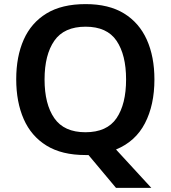

<svg xmlns="http://www.w3.org/2000/svg" viewBox="-20 -745 831 935"><path d="M732 -358Q732 -234 686 -145Q640 -56 545 -17L717 170H545L411 10Q407 10 403.5 10Q400 10 396 10Q281 10 206.5 -36Q132 -82 95.5 -165Q59 -248 59 -359Q59 -470 95.5 -552Q132 -634 206.5 -679.5Q281 -725 397 -725Q510 -725 584 -679.5Q658 -634 695 -551.5Q732 -469 732 -358ZM197 -358Q197 -238 244.5 -169.5Q292 -101 396 -101Q501 -101 547.5 -169.5Q594 -238 594 -358Q594 -478 547.5 -546.5Q501 -615 397 -615Q292 -615 244.5 -546.5Q197 -478 197 -358Z"/></svg>

Font: Noto Sans Sora Sompeng SemiBold
Style: Regular
Weight: 600
Version: Version 2.101